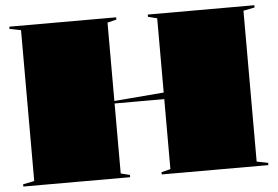

<svg xmlns="http://www.w3.org/2000/svg" viewBox="-50 -777 1226 847"><g transform="rotate(-5 562.5 -354.0)"><path d="M1105 -708V-698L1055 -688V-20L1105 -10V0H633V-10L673 -20V-688L633 -698V-708ZM493 -708V-698L453 -688V-20L493 -10V0H20V-10L70 -20V-688L20 -698V-708ZM683 -360V-330H441V-340Z"/></g></svg>

Font: Kalnia SemiExpanded
Style: Bold
Weight: 700
Width: 6
Designer: Frida Medrano
Foundry: Frida Medrano
Version: Version 1.105